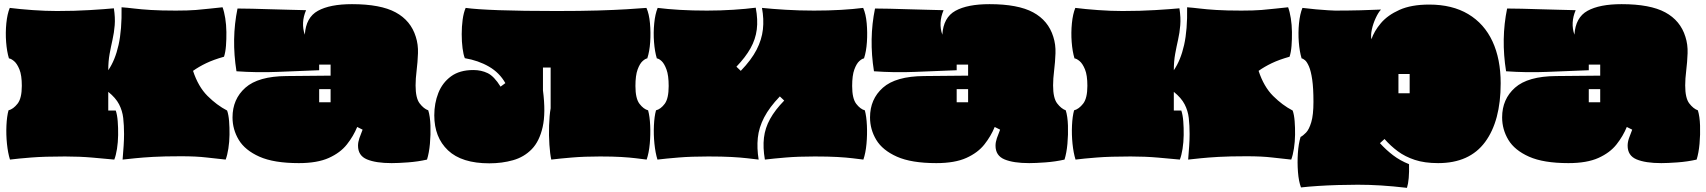

<svg xmlns="http://www.w3.org/2000/svg" viewBox="-20 -751 8210 924"><path d="M28 17Q18 -15 13.5 -59Q9 -103 11 -147Q13 -191 21 -220Q44 -226 64.5 -252Q85 -278 85 -338Q85 -389 73.5 -417Q62 -445 47.5 -457Q33 -469 23 -470Q13 -503 9.5 -548.5Q6 -594 10.5 -639Q15 -684 27 -713Q74 -707 136.5 -702.5Q199 -698 254 -698Q339 -698 412.5 -702.5Q486 -707 528 -711Q535 -666 532 -629.5Q529 -593 521.5 -560Q514 -527 507.5 -491.5Q501 -456 501 -413Q534 -461 550.5 -534.5Q567 -608 565 -716Q593 -714 625.5 -710Q658 -706 706 -703Q754 -700 826 -700Q885 -700 923 -703Q961 -706 989.5 -709.5Q1018 -713 1051 -716Q1059 -695 1064 -663.5Q1069 -632 1069.5 -597Q1070 -562 1067.5 -530.5Q1065 -499 1058 -478Q1008 -464 972.5 -447Q937 -430 909 -410Q934 -334 978.5 -289.5Q1023 -245 1073 -219Q1080 -199 1082.5 -168Q1085 -137 1084.5 -102.5Q1084 -68 1079 -36Q1074 -4 1066 17Q1025 13 975 7Q925 1 851 1Q769 1 717 4Q665 7 631.5 10.5Q598 14 570 17Q573 -19 575 -49.5Q577 -80 577 -106Q577 -148 573 -183Q569 -218 553 -249Q537 -280 501 -309V-219H537Q544 -199 546.5 -167.5Q549 -136 548.5 -101Q548 -66 543 -34.5Q538 -3 530 17Q488 13 425.5 7.5Q363 2 293 2Q194 2 130.5 7Q67 12 28 17Z M1418 34Q1298 34 1228.5 3Q1159 -28 1129 -78Q1099 -128 1099 -186Q1099 -274 1161 -329Q1223 -384 1359 -385L1571 -387V-440H1516V-413Q1414 -409 1315 -405Q1216 -401 1118 -408Q1093 -564 1123 -710Q1152 -710 1193.5 -709Q1235 -708 1281.5 -706.5Q1328 -705 1373 -704Q1418 -703 1453 -702Q1440 -672 1438.5 -642Q1437 -612 1447 -584Q1452 -667 1510 -699Q1568 -731 1674 -731Q1811 -731 1884 -691.5Q1957 -652 1981 -574Q1993 -537 1991.5 -494.5Q1990 -452 1985 -412Q1980 -372 1980 -340Q1980 -279 1999.5 -253.5Q2019 -228 2041 -220Q2050 -191 2051.5 -147Q2053 -103 2049 -59Q2045 -15 2035 17Q1991 27 1943 30.5Q1895 34 1865 34Q1789 34 1746 16Q1703 -2 1703 -50Q1703 -67 1709.5 -86Q1716 -105 1725 -127L1699 -140Q1681 -96 1649.5 -56Q1618 -16 1562.5 9Q1507 34 1418 34ZM1516 -259H1571V-322H1516Z M2335 35Q2202 35 2136 -27.5Q2070 -90 2070 -196Q2070 -254 2089.5 -303.5Q2109 -353 2150.5 -383.5Q2192 -414 2258 -414Q2296 -414 2327 -399Q2358 -384 2389 -334L2412 -351Q2384 -401 2333 -430.5Q2282 -460 2217 -471Q2210 -488 2206 -519Q2202 -550 2202 -586.5Q2202 -623 2206.5 -656.5Q2211 -690 2221 -713Q2270 -706 2381 -702Q2492 -698 2658 -698Q2775 -698 2857.5 -700.5Q2940 -703 2996.5 -706.5Q3053 -710 3091 -713Q3104 -684 3108 -639Q3112 -594 3109 -548.5Q3106 -503 3095 -470Q3086 -469 3072.5 -457Q3059 -445 3048.5 -416.5Q3038 -388 3038 -337Q3038 -277 3057.5 -251.5Q3077 -226 3099 -220Q3107 -191 3109 -147Q3111 -103 3107 -59Q3103 -15 3092 17Q3068 14 3039.5 10.5Q3011 7 2970 4.5Q2929 2 2868 2Q2793 2 2733 7Q2673 12 2633 17Q2627 -10 2624 -54.5Q2621 -99 2622.5 -147Q2624 -195 2630 -230V-426H2593V-316Q2607 -208 2591.5 -139.5Q2576 -71 2539 -33Q2502 5 2449 20Q2396 35 2335 35Z M3144 17Q3134 -15 3129.5 -59Q3125 -103 3127 -147Q3129 -191 3137 -220Q3160 -226 3179 -251.5Q3198 -277 3198 -337Q3198 -388 3187.5 -416.5Q3177 -445 3164 -457Q3151 -469 3141 -470Q3131 -503 3127.5 -548.5Q3124 -594 3128.5 -639Q3133 -684 3145 -713Q3192 -707 3252 -703.5Q3312 -700 3382 -700Q3447 -700 3509 -704Q3571 -708 3617 -714Q3628 -656 3622 -609Q3616 -562 3592 -519Q3568 -476 3524 -430L3545 -410Q3596 -463 3621 -511.5Q3646 -560 3651.5 -609.5Q3657 -659 3647 -713Q3695 -708 3761 -704Q3827 -700 3897 -700Q3967 -700 4027 -703.5Q4087 -707 4134 -713Q4147 -684 4151 -639Q4155 -594 4152 -548.5Q4149 -503 4138 -470Q4129 -469 4115.5 -457Q4102 -445 4091.5 -416.5Q4081 -388 4081 -337Q4081 -277 4100.5 -251.5Q4120 -226 4142 -220Q4150 -191 4152 -147Q4154 -103 4150 -59Q4146 -15 4135 17Q4111 14 4082 10.5Q4053 7 4010 4.5Q3967 2 3901 2Q3822 2 3762 7Q3702 12 3661 17Q3651 -41 3656.5 -88Q3662 -135 3686 -178.5Q3710 -222 3754 -267L3733 -287Q3683 -235 3657.5 -186Q3632 -137 3627 -87.5Q3622 -38 3631 17Q3606 14 3575.5 10.5Q3545 7 3500.5 4.5Q3456 2 3389 2Q3307 2 3246 7Q3185 12 3144 17Z M4486 34Q4366 34 4296.5 3Q4227 -28 4197 -78Q4167 -128 4167 -186Q4167 -274 4229 -329Q4291 -384 4427 -385L4639 -387V-440H4584V-413Q4482 -409 4383 -405Q4284 -401 4186 -408Q4161 -564 4191 -710Q4220 -710 4261.5 -709Q4303 -708 4349.5 -706.5Q4396 -705 4441 -704Q4486 -703 4521 -702Q4508 -672 4506.5 -642Q4505 -612 4515 -584Q4520 -667 4578 -699Q4636 -731 4742 -731Q4879 -731 4952 -691.5Q5025 -652 5049 -574Q5061 -537 5059.5 -494.5Q5058 -452 5053 -412Q5048 -372 5048 -340Q5048 -279 5067.5 -253.5Q5087 -228 5109 -220Q5118 -191 5119.5 -147Q5121 -103 5117 -59Q5113 -15 5103 17Q5059 27 5011 30.5Q4963 34 4933 34Q4857 34 4814 16Q4771 -2 4771 -50Q4771 -67 4777.5 -86Q4784 -105 4793 -127L4767 -140Q4749 -96 4717.5 -56Q4686 -16 4630.5 9Q4575 34 4486 34ZM4584 -259H4639V-322H4584Z M5156 17Q5146 -15 5141.5 -59Q5137 -103 5139 -147Q5141 -191 5149 -220Q5172 -226 5192.5 -252Q5213 -278 5213 -338Q5213 -389 5201.5 -417Q5190 -445 5175.5 -457Q5161 -469 5151 -470Q5141 -503 5137.5 -548.5Q5134 -594 5138.5 -639Q5143 -684 5155 -713Q5202 -707 5264.5 -702.5Q5327 -698 5382 -698Q5467 -698 5540.5 -702.5Q5614 -707 5656 -711Q5663 -666 5660 -629.5Q5657 -593 5649.5 -560Q5642 -527 5635.5 -491.5Q5629 -456 5629 -413Q5662 -461 5678.5 -534.5Q5695 -608 5693 -716Q5721 -714 5753.5 -710Q5786 -706 5834 -703Q5882 -700 5954 -700Q6013 -700 6051 -703Q6089 -706 6117.5 -709.5Q6146 -713 6179 -716Q6187 -695 6192 -663.5Q6197 -632 6197.5 -597Q6198 -562 6195.5 -530.5Q6193 -499 6186 -478Q6136 -464 6100.5 -447Q6065 -430 6037 -410Q6062 -334 6106.5 -289.5Q6151 -245 6201 -219Q6208 -199 6210.5 -168Q6213 -137 6212.5 -102.5Q6212 -68 6207 -36Q6202 -4 6194 17Q6153 13 6103 7Q6053 1 5979 1Q5897 1 5845 4Q5793 7 5759.5 10.5Q5726 14 5698 17Q5701 -19 5703 -49.5Q5705 -80 5705 -106Q5705 -148 5701 -183Q5697 -218 5681 -249Q5665 -280 5629 -309V-219H5665Q5672 -199 5674.5 -167.5Q5677 -136 5676.5 -101Q5676 -66 5671 -34.5Q5666 -3 5658 17Q5616 13 5553.5 7.5Q5491 2 5421 2Q5322 2 5258.5 7Q5195 12 5156 17Z M6751 153Q6682 145 6625.5 141.5Q6569 138 6514 138Q6468 138 6418 139.5Q6368 141 6322 144Q6276 147 6241 151Q6230 122 6226.5 77Q6223 32 6226 -13.5Q6229 -59 6239 -92Q6251 -98 6265.5 -113Q6280 -128 6290.5 -163Q6301 -198 6301 -261Q6301 -327 6295 -368Q6289 -409 6279.5 -431Q6270 -453 6260.5 -461Q6251 -469 6244 -470Q6234 -503 6230.5 -548.5Q6227 -594 6231.5 -639Q6236 -684 6248 -713Q6280 -709 6313.5 -706Q6347 -703 6373 -701.5Q6399 -700 6405 -700Q6467 -700 6527 -701.5Q6587 -703 6626 -705Q6613 -691 6600.5 -664Q6588 -637 6582 -609Q6576 -581 6580 -562Q6593 -601 6625.5 -639.5Q6658 -678 6715 -703.5Q6772 -729 6858 -729Q6969 -729 7046 -683Q7123 -637 7162.5 -552Q7202 -467 7202 -350Q7202 -169 7127 -67.5Q7052 34 6901 34Q6836 34 6789 18.5Q6742 3 6707 -23Q6672 -49 6643 -82L6621 -62Q6650 -30 6684 -4Q6718 22 6761 39Q6763 115 6751 153ZM6710 -302H6764V-395H6710Z M7528 34Q7408 34 7338.5 3Q7269 -28 7239 -78Q7209 -128 7209 -186Q7209 -274 7271 -329Q7333 -384 7469 -385L7681 -387V-440H7626V-413Q7524 -409 7425 -405Q7326 -401 7228 -408Q7203 -564 7233 -710Q7262 -710 7303.5 -709Q7345 -708 7391.5 -706.5Q7438 -705 7483 -704Q7528 -703 7563 -702Q7550 -672 7548.5 -642Q7547 -612 7557 -584Q7562 -667 7620 -699Q7678 -731 7784 -731Q7921 -731 7994 -691.5Q8067 -652 8091 -574Q8103 -537 8101.5 -494.5Q8100 -452 8095 -412Q8090 -372 8090 -340Q8090 -279 8109.5 -253.5Q8129 -228 8151 -220Q8160 -191 8161.5 -147Q8163 -103 8159 -59Q8155 -15 8145 17Q8101 27 8053 30.5Q8005 34 7975 34Q7899 34 7856 16Q7813 -2 7813 -50Q7813 -67 7819.5 -86Q7826 -105 7835 -127L7809 -140Q7791 -96 7759.5 -56Q7728 -16 7672.5 9Q7617 34 7528 34ZM7626 -259H7681V-322H7626Z"/></svg>

Font: Oi
Style: Regular
Weight: 400
Designer: Kostas Bartsokas, Mohamad Dakak
Foundry: Foundry5
Version: Version 4.000